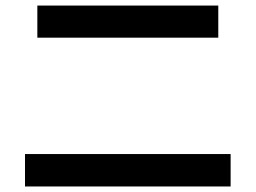

<svg xmlns="http://www.w3.org/2000/svg" viewBox="-20 -730 920 691"><path d="M70 -58.9V-175.6H810V-58.9ZM114.4 -594.4V-710H765.6V-594.4Z"/></svg>

Font: Paperlogy 6 SemiBold
Style: Regular
Weight: 600
Designer: redesigned by Lee Juim, glyphs from Gmarket Sans & Montserrat
Foundry: PT&
Version: Version 1.001